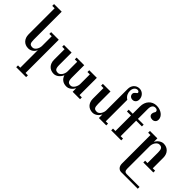

<svg xmlns="http://www.w3.org/2000/svg" viewBox="11 -1523 2669 2669"><g transform="rotate(45 1346.0 -188.5)"><path d="M473.1 313H278.3V277.8H323.2V-68.4Q315.9 -48.3 303.5 -33.7Q291 -19 275.9 -9Q260.7 1 243.9 5.9Q227.1 10.7 210.9 10.7Q180.7 10.7 156 0.7Q131.3 -9.3 113.8 -28.1Q96.2 -46.9 86.4 -73.2Q76.7 -99.6 76.7 -131.8V-644H29.8V-679.7H179.7V-132.3Q179.7 -104.5 182.9 -86.7Q186 -68.8 193.4 -58.6Q200.7 -48.3 213.1 -44.2Q225.6 -40 244.1 -40Q260.7 -40 275.4 -50Q290 -60.1 300.5 -75.9Q311 -91.8 317.1 -111.6Q323.2 -131.3 323.2 -150.9V-339.8H276.9V-375H426.8V277.8H473.1Z M1220.2 0H1074.7V-69.8Q1065.4 -52.2 1053 -37.4Q1040.5 -22.5 1025.6 -11.7Q1010.7 -1 994.1 4.9Q977.5 10.7 960 10.7Q911.1 10.7 877.9 -13.2Q844.7 -37.1 831.1 -81.1Q822.3 -60.5 809.3 -43.7Q796.4 -26.9 780.8 -14.6Q765.1 -2.4 747.3 4.2Q729.5 10.7 710.9 10.7Q680.2 10.7 655.5 0.5Q630.9 -9.8 613.3 -28.6Q595.7 -47.4 586.2 -73.5Q576.7 -99.6 576.7 -131.8V-339.8H529.3V-375H679.2V-132.3Q679.2 -104.5 682.9 -86.4Q686.5 -68.4 694.1 -58.1Q701.7 -47.9 714.1 -43.9Q726.6 -40 744.1 -40Q760.7 -40 775.1 -50.3Q789.6 -60.5 800.5 -76.4Q811.5 -92.3 817.9 -112.1Q824.2 -131.8 824.2 -150.9V-339.8H777.3V-375H927.2V-132.3Q927.2 -106 930.9 -88.4Q934.6 -70.8 942.4 -60.1Q950.2 -49.3 962.9 -44.7Q975.6 -40 993.2 -40Q1009.8 -40 1024.2 -50.5Q1038.6 -61 1049.3 -77.4Q1060.1 -93.8 1066.4 -113.3Q1072.8 -132.8 1072.8 -150.9V-339.8H1025.9V-375H1175.3V-35.2H1220.2Z M1807.1 -580.6Q1807.1 -564 1802 -550.5Q1796.9 -537.1 1788.1 -527.8Q1779.3 -518.6 1767.6 -513.7Q1755.9 -508.8 1742.7 -508.8Q1728 -508.8 1716.6 -513.2Q1705.1 -517.6 1697 -525.1Q1689 -532.7 1684.6 -543Q1680.2 -553.2 1680.2 -564.9Q1680.2 -580.1 1687.5 -589.8Q1694.8 -599.6 1703.6 -606.7Q1712.4 -613.8 1719.7 -619.4Q1727.1 -625 1727.1 -632.3Q1727.1 -639.2 1723.6 -644Q1720.2 -648.9 1715.3 -652.1Q1710.4 -655.3 1705.1 -656.7Q1699.7 -658.2 1695.3 -658.2Q1682.6 -658.2 1670.4 -652.6Q1658.2 -647 1648.9 -636Q1639.6 -625 1634 -608.9Q1628.4 -592.8 1628.4 -572.3Q1628.4 -555.7 1631.8 -539.8Q1635.3 -523.9 1642.6 -509.3Q1649.9 -494.6 1661.9 -481.7Q1673.8 -468.8 1690.9 -458.5V-35.2H1735.4V0H1590.3V-69.8Q1581.1 -52.2 1568.8 -37.4Q1556.6 -22.5 1541.7 -12Q1526.9 -1.5 1510 4.6Q1493.2 10.7 1475.1 10.7Q1444.8 10.7 1420.2 0.7Q1395.5 -9.3 1377.9 -27.8Q1360.4 -46.4 1350.8 -72.8Q1341.3 -99.1 1341.3 -131.8V-339.8H1293.9V-375H1443.8V-132.3Q1443.8 -104.5 1447 -86.7Q1450.2 -68.8 1457.8 -58.3Q1465.3 -47.9 1477.8 -43.9Q1490.2 -40 1508.3 -40Q1524.9 -40 1539.6 -50Q1554.2 -60.1 1564.9 -76.2Q1575.7 -92.3 1581.8 -112.1Q1587.9 -131.8 1587.9 -150.9V-571.8Q1587.9 -595.2 1595.7 -616.7Q1603.5 -638.2 1618.2 -654.5Q1632.8 -670.9 1653.8 -680.7Q1674.8 -690.4 1701.2 -690.4Q1723.1 -690.4 1742.4 -681.9Q1761.7 -673.3 1776.1 -658.4Q1790.5 -643.6 1798.8 -623.5Q1807.1 -603.5 1807.1 -580.6Z M2194.3 -572.8Q2194.3 -542 2176.3 -525.1Q2158.2 -508.3 2131.8 -508.3Q2102.5 -508.3 2085.2 -522.9Q2067.9 -537.6 2067.9 -561Q2067.9 -572.8 2071.3 -582Q2074.7 -591.3 2078.9 -598.6Q2083 -606 2086.4 -611.3Q2089.8 -616.7 2089.8 -620.6Q2089.8 -637.7 2078.6 -647.9Q2067.4 -658.2 2044.4 -658.2Q2015.1 -658.2 1999 -635.7Q1982.9 -613.3 1982.9 -571.8V-375H2095.7V-340.3H1982.9V-35.2H2029.8V0H1833V-35.2H1880.9V-340.3H1801.8V-375H1880.9V-517.1Q1880.9 -555.2 1892.3 -587.2Q1903.8 -619.1 1924.8 -642.1Q1945.8 -665 1974.6 -677.7Q2003.4 -690.4 2038.1 -690.4Q2071.3 -690.4 2099.9 -680.9Q2128.4 -671.4 2149.4 -655.3Q2170.4 -639.2 2182.4 -617.7Q2194.3 -596.2 2194.3 -572.8Z M2667.5 313H2342.8Q2324.7 313 2310.3 306.2Q2295.9 299.3 2285.6 287.1Q2275.4 274.9 2270 258.1Q2264.6 241.2 2264.6 221.2V-339.8H2219.2V-375H2365.2V-305.2Q2373.5 -322.8 2386 -337.6Q2398.4 -352.5 2413.6 -363.3Q2428.7 -374 2445.6 -380.1Q2462.4 -386.2 2480 -386.2Q2510.7 -386.2 2535.4 -375.7Q2560.1 -365.2 2577.6 -346.4Q2595.2 -327.6 2604.7 -301.5Q2614.3 -275.4 2614.3 -243.7V-35.2H2661.1V0H2464.4V-35.2H2511.2V-243.2Q2511.2 -269.5 2507.8 -287.1Q2504.4 -304.7 2496.6 -315.4Q2488.8 -326.2 2476.8 -330.8Q2464.8 -335.4 2447.3 -335.4Q2430.7 -335.4 2416 -325.4Q2401.4 -315.4 2390.6 -299.6Q2379.9 -283.7 2373.5 -263.9Q2367.2 -244.1 2367.2 -224.1V221.2Q2367.2 250.5 2379.2 264.2Q2391.1 277.8 2413.6 277.8H2667.5Z"/></g></svg>

Font: Arian Grqi
Style: Italic
Weight: 400
Italic angle: -15°
Designer: Ruben Hakobyan (Tarumian)
Foundry: Ruben Hakobyan (Tarumian)
Version: Version 1.002